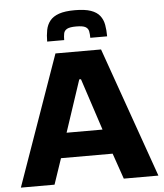

<svg xmlns="http://www.w3.org/2000/svg" viewBox="-60 -958 864 1011"><g transform="rotate(-5 372.5 -453.0)"><path d="M9 0 252 -688H493L736 0H553L506 -136H233L187 0ZM274 -267H464L374 -541H365ZM373 -906Q426 -906 457.5 -895Q489 -884 505 -863.5Q521 -843 526 -815Q531 -787 531 -754H442Q442 -774 439 -789Q436 -804 422 -812Q408 -820 373 -820Q339 -820 324.5 -812Q310 -804 307 -789Q304 -774 304 -754H214Q214 -787 219.5 -815Q225 -843 241.5 -863.5Q258 -884 289.5 -895Q321 -906 373 -906Z"/></g></svg>

Font: Saira SemiExpanded
Style: Bold
Weight: 700
Width: 6
Designer: Hector Gatti with collaboration of the Omnibus-Type team
Foundry: Omnibus-Type
Version: Version 1.101